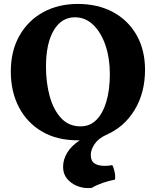

<svg xmlns="http://www.w3.org/2000/svg" viewBox="-20 -705 793 977"><path d="M376 9Q270 9 194 -35.5Q118 -80 76.5 -159Q35 -238 35 -341Q35 -446 79 -523.5Q123 -601 200 -643Q277 -685 376 -685Q478 -685 555 -643.5Q632 -602 675 -526.5Q718 -451 718 -350Q718 -233 665 -145.5Q612 -58 519 -18Q480 0 461 28.5Q442 57 442 84Q442 114 461 126.5Q480 139 513 139Q535 139 551 135Q558 145 563 168.5Q568 192 565 209Q533 215 501.5 226Q470 237 447 251Q440 252 435.5 252Q431 252 425 252Q398 252 369.5 240Q341 228 321 204Q301 180 301 144Q301 107 322 72Q343 37 386 9Q381 9 376 9ZM390 -62Q438 -62 471 -95.5Q504 -129 521.5 -189Q539 -249 539 -328Q539 -408 517 -473.5Q495 -539 455 -578Q415 -617 361 -617Q293 -617 253.5 -550.5Q214 -484 214 -366Q214 -284 233 -215Q252 -146 291 -104Q330 -62 390 -62Z"/></svg>

Font: Vollkorn ExtraBold
Style: Regular
Weight: 800
Designer: Friedrich Althausen
Foundry: Friedrich Althausen
Version: Version 5.000; ttfautohint (v1.8.3)